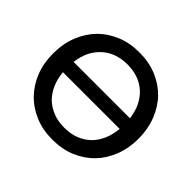

<svg xmlns="http://www.w3.org/2000/svg" viewBox="-170 -933 1145 1145"><g transform="rotate(45 402.0 -360.5)"><path d="M641.1 -321.8H162.6Q168 -267.1 186.5 -226.1Q206.1 -182.6 236.3 -153.8Q265.6 -126 309.6 -108.9Q349.1 -93.3 401.9 -93.3Q454.6 -93.3 495.1 -108.9Q537.6 -125.5 567.4 -153.8Q597.7 -182.6 617.2 -226.1Q635.7 -267.1 641.1 -321.8ZM164.1 -410.2H639.6Q633.3 -460.4 613.8 -501.5Q592.8 -543 564 -569.3Q532.2 -598.1 492.7 -612.3Q449.7 -627 401.9 -627Q354.5 -627 312 -612.3Q272.5 -598.1 240.7 -569.3Q210 -541.5 189.9 -501.5Q170.9 -462.4 164.1 -410.2ZM401.9 -728Q483.9 -728 549.3 -700.7Q616.2 -672.4 663.1 -624Q708.5 -577.1 735.8 -507.3Q762.2 -439.9 762.2 -359.9Q762.2 -279.8 735.8 -212.4Q709 -144 663.1 -96.7Q616.2 -48.3 549.3 -20Q483.9 7.3 401.9 7.3Q320.3 7.3 255.4 -20Q189 -47.9 141.6 -96.7Q93.8 -146 67.9 -212.4Q42 -278.3 42 -359.9Q42 -441.4 67.9 -507.3Q94.7 -575.7 141.6 -624Q189 -672.9 255.4 -700.7Q320.3 -728 401.9 -728Z"/></g></svg>

Font: Lato-SemiBold
Style: Regular
Weight: 500
Designer: Lukasz Dziedzic with Adam Twardoch and Botio Nikoltchev
Foundry: tyPoland Lukasz Dziedzic
Version: ""